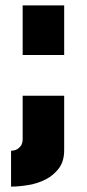

<svg xmlns="http://www.w3.org/2000/svg" viewBox="-20 -539 322 712"><path d="M64 -335V-519H218V-335ZM21 20Q24 20 31 19Q38 18 45 13.5Q52 9 57.5 1.5Q63 -6 64 -20V-184H218V18Q218 59 198.5 85Q179 111 150 126Q121 141 86 147Q51 153 21 153Z"/></svg>

Font: Raleway
Style: Heavy
Weight: 900
Designer: Matt McInerney, Pablo Impallari, Rodrigo Fuenzalida
Foundry: Matt McInerney, Pablo Impallari, Rodrigo Fuenzalida
Version: Version 2.001; ttfautohint (v0.8) -G 200 -r 50